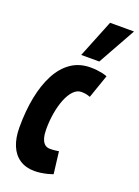

<svg xmlns="http://www.w3.org/2000/svg" viewBox="-151 -854 674 929"><g transform="rotate(20 186.0 -389.5)"><path d="M149.4 10Q104.8 10 73.3 -10.8Q41.8 -31.6 25.6 -70.8Q9.4 -110 9.4 -165Q9.4 -248.6 23.3 -319.5Q37.2 -390.4 65.1 -443.1Q93 -495.8 135.3 -524.9Q177.6 -554 234.6 -554Q252 -554 267.2 -552.3Q282.4 -550.6 296 -547.7Q309.6 -544.8 321 -540L279 -419Q266 -424 255.8 -425.7Q245.6 -427.4 233 -427.4Q211 -427.4 192.6 -408.2Q174.2 -389 161.2 -356.5Q148.2 -324 141.3 -283.6Q134.4 -243.2 134.4 -200.2Q134.4 -175.2 139.4 -156.5Q144.4 -137.8 155.2 -127.2Q166 -116.6 183.8 -116.6Q191.8 -116.6 199.7 -117.1Q207.6 -117.6 215 -118.7Q222.4 -119.8 228.8 -120.8L242.6 -7.4Q230.8 -3 214.8 1.1Q198.8 5.2 182 7.6Q165.2 10 149.4 10ZM170.6 -595.3 248.7 -789.3H371.9L263.6 -595.3Z"/></g></svg>

Font: Georama
Style: Italic
Weight: 400
Width: 2
Italic angle: -9°
Designer: Jean-Baptiste Levee
Foundry: Production Type
Version: Version 1.000